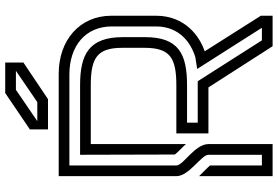

<svg xmlns="http://www.w3.org/2000/svg" viewBox="-187 -895 1082 748"><g transform="rotate(-90 354.0 -521.0)"><path d="M125 -250V-41.7H83.3V-243.8C80.2 -247.9 71.9 -256.2 60.4 -267.7L41.7 -286.5V0H166.7V-250C166.7 -303.1 83.3 -347.9 83.3 -375V-791.7H437.5C548.6 -791.7 625 -729.7 625 -626V-454.2C625 -362.3 560.6 -317.9 505.2 -301L459.4 -293.8L619.8 -41.7H570.8L411.5 -291.7H250V-333.3H395.8C517.9 -333.3 583.3 -366 583.3 -496.9V-583.3C583.3 -716.7 514.6 -750 395.8 -750H125L126 -381.2C132.1 -371.2 159.5 -347 166.7 -337.5V-708.3H395.8C502.3 -708.3 541.7 -683.8 541.7 -585.4V-499C541.7 -400.2 503.6 -375 395.8 -375H208.3V-250H387.5L547.9 0H666.7V-45.8L528.1 -264.6C586.1 -283.9 666.7 -340.4 666.7 -454.2V-628.1C666.7 -752.2 570.6 -833.3 440.6 -833.3H41.7V-375C41.7 -325 125 -277.7 125 -250ZM484.4 -970.8V-1041.7H365.6L224 -945.8V-875H341.7ZM378.1 -1000H452.1L330.2 -916.7H256.2Z"/></g></svg>

Font: Sportrop
Style: Regular
Weight: 500
Version: Version 0.9